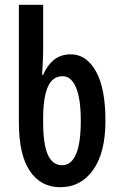

<svg xmlns="http://www.w3.org/2000/svg" viewBox="-20 -780 503 810"><path d="M234.4 9.8Q151.9 9.8 105.7 -58.8Q59.6 -127.4 59.6 -264.6V-759.8H162.1V-576.2Q162.1 -547.4 160.4 -515.6Q158.7 -483.9 157.7 -464.4H162.1Q178.2 -503.4 207 -527.1Q235.8 -550.8 278.8 -550.8Q344.2 -550.8 384.5 -479.5Q424.8 -408.2 424.8 -270.5Q424.8 -135.7 372.8 -63Q320.8 9.8 234.4 9.8ZM241.7 -83Q280.3 -83 300.5 -128.9Q320.8 -174.8 320.8 -271Q320.8 -364.7 300.3 -411.6Q279.8 -458.5 244.6 -458.5Q201.2 -458.5 181.6 -413.1Q162.1 -367.7 162.1 -282.2V-262.7Q162.1 -170.4 182.1 -126.7Q202.1 -83 241.7 -83Z"/></svg>

Font: Open Sans Condensed SemiBold
Style: Regular
Weight: 600
Width: 3
Designer: Monotype Design Team
Foundry: Monotype Imaging Inc.
Version: Version 3.000; ttfautohint (v1.8.4)